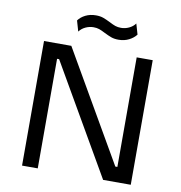

<svg xmlns="http://www.w3.org/2000/svg" viewBox="-97 -1018 1044 1108"><g transform="rotate(10 424.5 -464.0)"><path d="M106 -730H266L637 -88H649V-730H743V0H581L210 -642H198V0H106ZM443 -837Q422 -848 407.5 -853Q393 -858 374 -858Q350 -858 327.5 -847.5Q305 -837 291 -818L273 -880Q288 -901 315 -914.5Q342 -928 376 -928Q401 -928 419 -921.5Q437 -915 461 -903Q482 -892 496.5 -887Q511 -882 530 -882Q554 -882 576.5 -892.5Q599 -903 613 -922L631 -860Q615 -839 588 -825.5Q561 -812 528 -812Q503 -812 485 -818.5Q467 -825 443 -837Z"/></g></svg>

Font: Sora-SIA
Style: Regular
Weight: 400
Designer: Jonathan Barnbrook, Julián Moncada
Foundry: Barnbrook Fonts
Version: Version 2.000